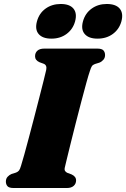

<svg xmlns="http://www.w3.org/2000/svg" viewBox="-20 -944 633 964"><path d="M306 -105.5Q302.5 -92.5 306.5 -86Q310.5 -79.5 318.5 -76L339 -68.5Q362 -58 362 -38.5Q362 -21.5 350 -10.8Q338 0 315.5 0H49Q25.5 0 17.5 -9.2Q9.5 -18.5 9.5 -32.5Q9.5 -47 18.2 -56.5Q27 -66 38 -70.5L60.5 -77.5Q70.5 -81.5 75.5 -88Q80.5 -94.5 85.5 -111.5Q91.5 -130.5 102 -168Q112.5 -205.5 125.2 -253.8Q138 -302 151.5 -353.8Q165 -405.5 177.2 -453.5Q189.5 -501.5 198.8 -538.5Q208 -575.5 212 -593Q217 -617 199 -624L178.5 -631.5Q156 -641.5 156 -661.5Q156 -679 167.8 -689.5Q179.5 -700 202.5 -700H468Q491.5 -700 499.5 -690.8Q507.5 -681.5 507.5 -667.5Q507.5 -653.5 499 -643.8Q490.5 -634 479 -629.5L456.5 -622.5Q446 -618.5 441.5 -612Q437 -605.5 431.5 -588Q425 -569.5 413.8 -529Q402.5 -488.5 388.8 -436Q375 -383.5 361 -328.5Q347 -273.5 335 -225Q323 -176.5 315.2 -144.2Q307.5 -112 306 -105.5ZM238 -750Q194 -750 174.2 -773Q154.5 -796 165.5 -836.5Q176.5 -877.5 208.8 -900.8Q241 -924 285 -924Q329.5 -924 348.8 -900.8Q368 -877.5 357 -836.5Q346 -797 314.2 -773.5Q282.5 -750 238 -750ZM469.5 -750Q425.5 -750 405.5 -773Q385.5 -796 396.5 -836.5Q407.5 -877 439.8 -900.5Q472 -924 516 -924Q561.5 -924 581 -900.8Q600.5 -877.5 589.5 -836.5Q578.5 -797 546.5 -773.5Q514.5 -750 469.5 -750Z"/></svg>

Font: Fraunces 9pt S000 Black
Style: Italic
Weight: 900
Italic angle: -16°
Version: Version 1.000; ttfautohint (v1.8.3)